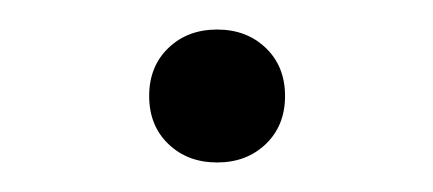

<svg xmlns="http://www.w3.org/2000/svg" viewBox="-20 -437 293 130"><path d="M81 -372Q81 -392 94 -404.5Q107 -417 127 -417Q147 -417 160 -404.5Q173 -392 173 -372Q173 -352 160 -339.5Q147 -327 127 -327Q107 -327 94 -339.5Q81 -352 81 -372Z"/></svg>

Font: Isabella Sans
Style: Regular
Weight: 400
Designer: Original fonts by Christian Thalmann (Catharsis Fonts), Modifications by Cristiano Sobral
Version: Version 0.002;July 12, 2020;FontCreator 13.0.0.2655 64-bit; 